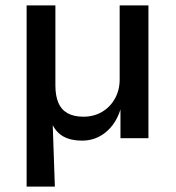

<svg xmlns="http://www.w3.org/2000/svg" viewBox="-20 -514 653 714"><path d="M79 180V-494H186V-196Q186 -159 196.5 -133Q207 -107 230.5 -93.5Q254 -80 290 -80Q329 -80 359.5 -98Q390 -116 407.5 -147.5Q425 -179 425 -218V-494H532V0H428V-107Q411 -53 373 -22Q335 9 285 9Q244 9 216.5 -6Q189 -21 174 -53H176L184 180Z"/></svg>

Font: Nunito Sans 9pt SemiBold
Style: Regular
Weight: 600
Version: Version 3.101;gftools[0.9.27]